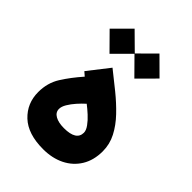

<svg xmlns="http://www.w3.org/2000/svg" viewBox="-206 -806 902 902"><g transform="rotate(45 245.5 -354.5)"><path d="M143.1 -381.3 123.5 -398.4 205.6 -503.4Q249.5 -468.8 293 -433.6Q336.4 -398.4 372.3 -360.8Q408.2 -323.2 429.7 -281.7Q451.2 -240.2 451.2 -193.4Q451.2 -133.8 424.8 -90.8Q398.4 -47.9 352.1 -24.9Q305.7 -2 245.6 -2Q144.5 -2 92 -51.5Q39.6 -101.1 39.6 -175.8Q39.6 -236.8 69.6 -284.4Q99.6 -332 143.1 -381.3ZM326.7 -192.4Q326.7 -208 312.7 -227.3Q298.8 -246.6 278.6 -265.1Q258.3 -283.7 239.7 -297.9Q222.7 -282.7 205.3 -263.2Q188 -243.7 176.3 -224.1Q164.6 -204.6 164.6 -188.5Q164.6 -166 186.3 -153.6Q208 -141.1 245.1 -141.1Q326.7 -141.1 326.7 -192.4ZM149.4 -706.5 232.4 -624.5 314.5 -706.5 397.9 -623.5 314.5 -539.6 232.4 -622.6 149.4 -539.6 66.4 -623.5Z"/></g></svg>

Font: Vazirmatn UI NL ExtraBold
Style: Regular
Weight: 800
Designer: Saber Rastikerdar
Foundry: Saber Rastikerdar
Version: Version 33.003